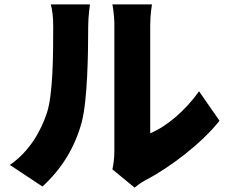

<svg xmlns="http://www.w3.org/2000/svg" viewBox="-20 -793 1040 873"><path d="M491 -23 592 60C603 52 616 40 640 27C751 -30 897 -141 978 -244L885 -378C823 -290 738 -218 663 -187C663 -265 663 -589 663 -679C663 -728 671 -773 671 -773H491C491 -773 500 -729 500 -680C500 -589 500 -163 500 -106C500 -75 496 -44 491 -23ZM25 -43 173 55C260 -24 321 -123 352 -239C378 -340 381 -549 381 -672C381 -720 389 -773 389 -773H211C218 -746 222 -717 222 -670C222 -545 221 -361 193 -279C167 -200 116 -106 25 -43Z"/></svg>

Font: ChiuKong Gothic MN Heavy
Style: Regular
Weight: 900
Designer: Ryoko NISHIZUKA 西塚涼子 (kana, bopomofo & ideographs); Paul D. Hunt (Latin, Greek & Cyrillic); Sandoll Communications 산돌커뮤니
Foundry: Adobe
Version: Version 1.300